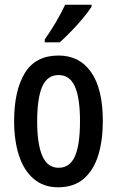

<svg xmlns="http://www.w3.org/2000/svg" viewBox="-20 -786 498 816"><path d="M417 -271Q417 -189 397.5 -126Q378 -63 336 -26.5Q294 10 227 10Q165 10 123 -26Q81 -62 60.5 -125.5Q40 -189 40 -271Q40 -401 85.5 -475.5Q131 -550 229 -550Q318 -550 367.5 -479Q417 -408 417 -271ZM138 -270Q138 -173 160 -123Q182 -73 229 -73Q277 -73 298.5 -122Q320 -171 320 -271Q320 -369 298.5 -418Q277 -467 229 -467Q181 -467 159.5 -418Q138 -369 138 -270ZM369 -757Q356 -737 332.5 -708.5Q309 -680 282 -652.5Q255 -625 234 -606H170V-618Q198 -658 219.5 -695Q241 -732 257 -766H369Z"/></svg>

Font: Noto Sans ExtraCondensed Medium
Style: Regular
Weight: 500
Width: 2
Designer: Monotype Design Team
Foundry: Monotype Imaging Inc.
Version: Version 2.013; ttfautohint (v1.8.4.7-5d5b)